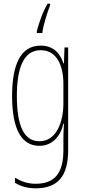

<svg xmlns="http://www.w3.org/2000/svg" viewBox="-20 -786 462 1048"><path d="M253 -756V-766H240C213 -721 193 -662 181 -616V-606H211C215 -646 239 -720 253 -756ZM202 -537C92 -537 46 -433 46 -262C46 -76 100 10 195 10C266 10 311 -43 326 -111H329C326 -70 326 -43 326 -12V35C326 163 275 217 175 217C130 217 98 205 62 184V212C95 232 132 242 175 242C297 242 352 173 352 35V-527H332L329 -440H326C311 -489 276 -537 202 -537ZM202 -512C291 -512 326 -426 326 -329V-221C326 -126 291 -15 195 -15C114 -15 72 -93 72 -262C72 -411 107 -512 202 -512Z"/></svg>

Font: Noto Sans Arabic ExtCond Thin
Style: Regular
Weight: 100
Width: 2
Designer: Monotype Design Team, Nadine Chahine, Nizar Qandah and Khaled Hosny
Foundry: Monotype Imaging Inc.
Version: Version 2.012